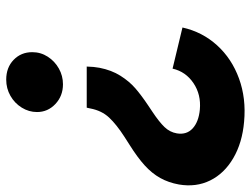

<svg xmlns="http://www.w3.org/2000/svg" viewBox="-130 -460 773 590"><g transform="rotate(-90 256.0 -165.5)"><path d="M342.2 -245.8Q335 -208.8 317.7 -181.4Q300.4 -154 279 -135.5Q257.6 -117 226.2 -96Q214.4 -88.4 206.8 -83Q175.8 -62.4 160 -45.9Q144.2 -29.4 140.6 -7.8Q135.8 22 155.9 40.5Q176 59 213.8 62.6Q259.8 66.8 295.1 43Q330.4 19.2 339.6 -21.2L466 9.2Q452.4 70.2 411.3 115.5Q370.2 160.8 309.1 183Q248 205.2 176.6 198.6Q111.8 193 64.6 165.4Q17.4 137.8 -4 94.4Q-25.4 51 -16.4 -1.8Q-10.6 -33.8 3.6 -59.2Q17.8 -84.6 42.2 -106.8Q66.6 -129 105.8 -153.6L130.2 -169.2Q167.8 -193.4 189.2 -216.2Q210.6 -239 217.2 -274L219.6 -285H346Q345.4 -262.2 342.2 -245.8ZM390.2 -452.4Q390.2 -426.4 376.3 -404.8Q362.4 -383.2 339.9 -370.6Q317.4 -358 291.6 -358Q255.6 -358 230.9 -381.3Q206.2 -404.6 206.2 -437.8Q206.2 -462.8 219.8 -484.7Q233.4 -506.6 256.1 -519.5Q278.8 -532.4 305.8 -532.4Q343 -532.4 366.6 -509.6Q390.2 -486.8 390.2 -452.4Z"/></g></svg>

Font: Fixel Italic Variable Display Thin
Style: Italic
Weight: 100
Italic angle: -10°
Designer: AlfaBravo + MacPaw
Foundry: Kyrylo Tkachov, Marchela Mozhyna, Serhii Makarenko, Maria Weinstein, Zakhar Kryvoshyya
Version: Version 1.210;Glyphs 3.2 (3217)